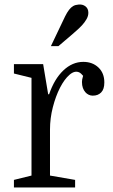

<svg xmlns="http://www.w3.org/2000/svg" viewBox="-20 -821 494 841"><path d="M344 -489Q341 -478 340 -473Q339 -468 339 -462Q339 -447 343 -436Q347 -425 353.5 -417.5Q360 -410 368.5 -406Q377 -402 386 -402Q398 -402 407 -405.5Q416 -409 423 -416Q430 -423 433.5 -434Q437 -445 437 -460Q437 -501 411 -525.5Q385 -550 345 -550Q297 -550 257.5 -512.5Q218 -475 195 -408H191L169 -540H41V-499L118 -480V-52L41 -33V0H309V-33L199 -52V-254Q199 -303 211.5 -351.5Q224 -400 243 -437Q262 -474 284.5 -493.5Q307 -513 327 -504Q331 -502 335.5 -498Q340 -494 344 -489ZM244 -705 203 -619H236L290 -665Q300 -674 313.5 -685.5Q327 -697 339 -710Q351 -723 359 -737Q367 -751 367 -765Q367 -775 363.5 -782Q360 -789 354 -793.5Q348 -798 340.5 -800Q333 -802 324 -801Q310 -800 300.5 -794.5Q291 -789 282.5 -778Q274 -767 265 -749Q256 -731 244 -705Z"/></svg>

Font: GradeGX
Style: Regular
Weight: 100
Width: 1
Designer: Adam Twardoch
Foundry: Adam Twardoch
Version: Version 2.002; DEVELOPMENT